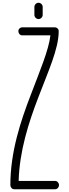

<svg xmlns="http://www.w3.org/2000/svg" viewBox="-20 -1368 502 1390"><path d="M259 -1348C243 -1348 229 -1334 229 -1318V-1260C229 -1244 243 -1230 259 -1230C275 -1230 289 -1244 289 -1260V-1318C289 -1334 275 -1348 259 -1348ZM141 -1170C125 -1170 113 -1158 113 -1142C113 -1126 125 -1112 141 -1112H345C333 -1006 269 -856 203 -682C129 -490 55 -268 55 -28C55 -12 67 2 83 2H377H379C395 2 407 -12 407 -28C407 -44 395 -58 379 -58H377H115C121 -274 187 -480 257 -662C329 -852 405 -1014 405 -1142C405 -1158 393 -1170 377 -1170Z"/></svg>

Font: bauhaus_2017
Style: _regular
Weight: 400
Version: Version 1.0